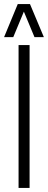

<svg xmlns="http://www.w3.org/2000/svg" viewBox="-43 -921 235 941"><path d="M48 0V-700H102V0ZM-23 -739 44 -901H104L172 -739H126L74 -864L22 -739Z"/></svg>

Font: Georama Condensed Light
Style: Regular
Weight: 300
Width: 3
Designer: Jean-Baptiste Levee
Foundry: Production Type
Version: Version 1.000